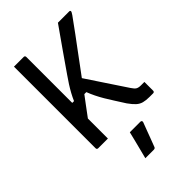

<svg xmlns="http://www.w3.org/2000/svg" viewBox="-273 -803 1146 1146"><g transform="rotate(-45 300.0 -229.5)"><path d="M545 -700Q548 -700 549.5 -699Q551 -698 552 -696.5Q553 -695 553 -693Q553 -691 551 -686.5Q549 -682 541.5 -671Q534 -660 516 -636Q498 -611 473.5 -577.5Q449 -544 420 -505.5Q391 -467 359 -423Q338 -394 316 -365Q351 -312 387 -258Q434 -188 480 -118Q493 -98 504 -91.5Q515 -85 535 -85H564V-11Q564 -6 561 -3Q558 0 553 0H522Q493 0 472.5 -5.5Q452 -11 435.5 -26Q419 -41 399 -69Q377 -104 358.5 -132.5Q340 -161 325 -186.5Q310 -212 298 -236.5Q286 -261 276 -287H259Q241 -263 223 -239Q197 -204 171 -169V0H89Q84 0 81 -3Q78 -6 78 -11V-700H160Q165 -700 168 -697Q171 -694 171 -689V-301H186Q196 -324 208.5 -347Q221 -370 236 -393.5Q251 -417 268 -441Q285 -465 302 -490Q325 -523 350 -559Q375 -595 400.5 -631Q426 -667 449 -700ZM290 66H379Q385 66 388 70Q391 74 389 80Q378 109 369.5 131.5Q361 154 352.5 177Q344 200 332 231Q331 235 327.5 238Q324 241 317 241H246Q255 208 262 178.5Q269 149 276.5 121.5Q284 94 290 66Z"/></g></svg>

Font: Code D OnePiece
Style: Regular
Weight: 400
Version: Version 1.085; ttfautohint (v1.8.4.7-5d5b);Nerd Fonts 3.0.2